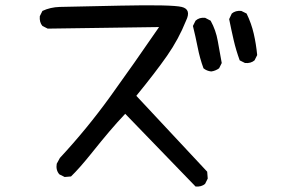

<svg xmlns="http://www.w3.org/2000/svg" viewBox="-20 -677 1040 709"><path d="M702.1 11.7 442.4 -256.8Q411.1 -223.6 383.8 -191.4Q356.4 -159.2 314.5 -106.9Q272.5 -54.7 242.2 -25.4L218.8 -23.4L199.2 -33.2Q185.5 -48.8 189.5 -72.3L201.2 -93.8Q301.8 -202.1 387.7 -321.3Q473.6 -440.4 567.4 -577.1L156.2 -571.3L136.7 -581.1Q125 -594.7 127 -617.2L136.7 -636.7Q166 -650.4 200.2 -651.4Q234.4 -652.3 424.3 -656.2Q614.3 -660.2 650.9 -651.4Q687.5 -642.6 667 -600.6Q639.6 -532.2 596.7 -470.7Q553.7 -409.2 483.4 -323.2L745.1 -43L747.1 -17.6L737.3 2Q723.6 13.7 702.1 11.7ZM759.8 -413.1Q743.2 -415 731.4 -424.8Q717.8 -461.9 710 -502Q702.1 -542 692.4 -581.1L702.1 -600.6Q715.8 -613.3 737.3 -611.3L757.8 -600.6Q777.3 -565.4 784.2 -525.4Q791 -485.4 798.8 -444.3L789.1 -424.8Q775.4 -415 759.8 -413.1ZM884.8 -444.3 865.2 -454.1Q851.6 -491.2 842.8 -529.3Q834 -567.4 826.2 -606.4L835.9 -627Q849.6 -638.7 871.1 -636.7L890.6 -627Q908.2 -590.8 917 -552.7Q925.8 -514.6 929.7 -473.6L919.9 -454.1Q906.2 -442.4 884.8 -444.3Z"/></svg>

Font: NaikaiFont
Style: Regular-Lite
Weight: 400
Version: Version 1.67